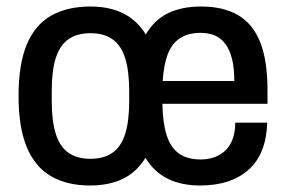

<svg xmlns="http://www.w3.org/2000/svg" viewBox="-20 -558 879 590"><path d="M257 12Q185 12 136 -17Q87 -46 62 -106.5Q37 -167 37 -263Q37 -360 62 -420.5Q87 -481 136.5 -509.5Q186 -538 258 -538Q316 -538 358.5 -517Q401 -496 428 -452Q454 -497 496.5 -517.5Q539 -538 598 -538Q666 -538 711.5 -511.5Q757 -485 779.5 -428.5Q802 -372 802 -281V-239H479Q480 -181 492 -143Q504 -105 529.5 -86.5Q555 -68 597 -68Q621 -68 640.5 -75.5Q660 -83 674 -97Q688 -111 695.5 -132.5Q703 -154 703 -181H801Q800 -135 786 -98.5Q772 -62 745 -37.5Q718 -13 680.5 -0.5Q643 12 595 12Q537 12 495 -9Q453 -30 427 -73Q400 -29 357.5 -8.5Q315 12 257 12ZM258 -70Q299 -70 325.5 -88.5Q352 -107 364.5 -146Q377 -185 377 -247V-278Q377 -340 364.5 -379.5Q352 -419 325.5 -437.5Q299 -456 258 -456Q217 -456 190.5 -437.5Q164 -419 151.5 -380Q139 -341 139 -279V-248Q139 -186 151.5 -146.5Q164 -107 190.5 -88.5Q217 -70 258 -70ZM480 -309H700Q700 -349 693 -377Q686 -405 672.5 -423Q659 -441 640 -449Q621 -457 596 -457Q558 -457 533 -440.5Q508 -424 495.5 -391.5Q483 -359 480 -309Z"/></svg>

Font: Archivo SemiCondensed Medium
Style: Regular
Weight: 500
Width: 4
Designer: Hector Gatti
Foundry: Omnibus-Type
Version: Version 2.001